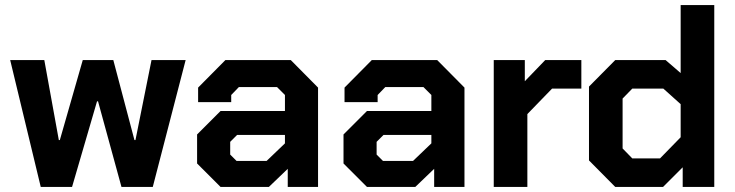

<svg xmlns="http://www.w3.org/2000/svg" viewBox="-20 -734 2885 754"><path d="M20 -498H154L211 -184H215L305 -498H425L508 -184H512L575 -498H709L580 0H457L365 -336H361L263 0H140Z M754 -92V-206L846 -298H1099V-361L1068 -392H918L888 -361V-333H758V-390L865 -498H1122L1229 -390V0H1110V-71L1036 0H846ZM1027 -102 1099 -171V-204H911L884 -177V-127L909 -102Z M1329 -92V-206L1421 -298H1674V-361L1643 -392H1493L1463 -361V-333H1333V-390L1440 -498H1697L1804 -390V0H1685V-71L1611 0H1421ZM1602 -102 1674 -171V-204H1486L1459 -177V-127L1484 -102Z M1919 -498H2041V-415L2121 -498H2263V-386H2148L2051 -286V0H1919Z M2293 -104V-394L2396 -498H2594L2653 -447V-714H2785V0H2661V-77L2584 0H2396ZM2572 -112 2653 -195V-325L2585 -386H2463L2425 -347V-151L2463 -112Z"/></svg>

Font: Chakra Petch
Style: Bold
Weight: 700
Designer: Katatrad Aksorn Co.,Ltd.
Foundry: Cadson Demak Co.,Ltd.
Version: Version 1.000; ttfautohint (v1.6)